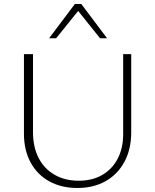

<svg xmlns="http://www.w3.org/2000/svg" viewBox="-20 -927 769 954"><path d="M364 7Q285 7 225 -26Q165 -59 132 -120Q99 -181 99 -262V-658H144V-270Q144 -197 171.5 -143Q199 -89 250.5 -59Q302 -29 371 -29Q439 -29 488.5 -58Q538 -87 565 -139Q592 -191 592 -261V-658H632V-269Q632 -186 598.5 -123.5Q565 -61 505 -27Q445 7 364 7ZM477 -737 361 -882 352 -907H384L512 -737ZM224 -737 352 -907H384L376 -882L259 -737Z"/></svg>

Font: Ysabeau Office ExtraLight
Style: Regular
Weight: 250
Designer: Christian Thalmann (Catharsis Fonts)
Version: Version 2.001;gftools[0.9.30]; featfreeze: tnum,lnum,ss02